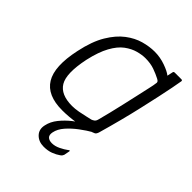

<svg xmlns="http://www.w3.org/2000/svg" viewBox="-188 -576 860 860"><g transform="rotate(45 241.5 -146.5)"><path d="M180 6Q85 6 50 -51.5Q15 -109 41 -230Q57 -306 85.5 -353.5Q114 -401 148.5 -427Q183 -453 219 -463Q255 -473 288 -473Q323 -473 356.5 -461Q390 -449 404 -437L410 -465Q411 -468 413 -469Q415 -470 417 -470H460Q466 -470 466 -464Q463 -446 457 -414.5Q451 -383 442 -342Q433 -301 422 -252.5Q411 -204 397 -150Q383 -96 367 -40Q365 -34 361.5 -29Q358 -24 345 -20Q314 -9 268 -1.5Q222 6 180 6ZM198 -39Q216 -39 238 -43Q260 -47 278 -51.5Q296 -56 302 -57Q308 -59 314.5 -63.5Q321 -68 324 -79Q331 -104 339 -137.5Q347 -171 355.5 -207.5Q364 -244 371.5 -278.5Q379 -313 385 -339Q391 -365 392 -376Q394 -382 391.5 -386.5Q389 -391 381 -395Q362 -405 337 -414Q312 -423 279 -423Q258 -423 232 -416Q206 -409 180 -390Q154 -371 132.5 -332Q111 -293 97 -230Q75 -124 100.5 -81.5Q126 -39 198 -39ZM237 180Q205 180 185.5 160Q166 140 173 109Q179 80 199.5 54.5Q220 29 246.5 8Q273 -13 298 -27Q304 -30 309.5 -32Q315 -34 320 -34H351Q355 -34 355.5 -31Q356 -28 350 -24Q322 -8 294 13Q266 34 245.5 57.5Q225 81 220 106Q216 125 225 134Q234 143 252 143Q271 143 291.5 133Q312 123 325 113Q329 109 331.5 109.5Q334 110 333 114L328 140Q327 143 324.5 147Q322 151 316 155Q302 165 282.5 172.5Q263 180 237 180Z"/></g></svg>

Font: Glory Thin Light
Style: Italic
Weight: 300
Italic angle: -12°
Version: Version 1.011